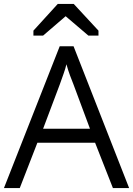

<svg xmlns="http://www.w3.org/2000/svg" viewBox="-20 -951 673 971"><path d="M551 0H633L352 -717H282L0 0H80L169 -229H461ZM435 -300H198L282 -523C295 -561 309 -595 316 -626C327 -585 341 -551 352 -523ZM149 -796V-771H198L312 -869L427 -771H478V-796L353 -931H272Z"/></svg>

Font: Frost Regular
Style: Regular
Weight: 400
Designer: Lee Frost
Foundry: Lee Frost for Ice Communication Norge AS
Version: Version 2.011;hotconv 1.0.107;makeotfexe 2.5.65593